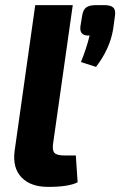

<svg xmlns="http://www.w3.org/2000/svg" viewBox="-20 -720 471 752"><path d="M358 -700H388Q414 -700 424 -690Q434 -680 430 -656L423 -605Q410 -528 356 -458L297 -477Q319 -531 331 -581Q290 -578 295 -617L302 -660Q306 -683 318.5 -691.5Q331 -700 358 -700ZM265 -700 188 -158Q184 -131 193.5 -121Q203 -111 234 -111H277L284 -6Q249 12 169 12Q100 12 64.5 -25Q29 -62 37 -127L118 -700Z"/></svg>

Font: Exo 2.0
Style: Bold Italic
Weight: 700
Italic angle: -8°
Designer: Natanael Gama
Version: Version 1.001;PS 001.001;hotconv 1.0.70;makeotf.lib2.5.58329